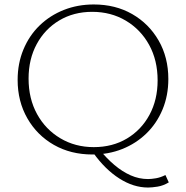

<svg xmlns="http://www.w3.org/2000/svg" viewBox="-20 -685 833 860"><path d="M394 7Q297 7 221.5 -36Q146 -79 102.5 -155Q59 -231 59 -327Q59 -401 85 -463.5Q111 -526 157.5 -571Q204 -616 266 -640.5Q328 -665 400 -665Q497 -665 572 -622Q647 -579 690.5 -503.5Q734 -428 734 -331Q734 -257 708 -194.5Q682 -132 635.5 -87Q589 -42 527.5 -17.5Q466 7 394 7ZM400 -26Q484 -26 548.5 -64.5Q613 -103 649.5 -170.5Q686 -238 686 -325Q686 -415 648 -484Q610 -553 543.5 -592.5Q477 -632 393 -632Q310 -632 245.5 -593.5Q181 -555 144.5 -487.5Q108 -420 108 -333Q108 -243 146 -174Q184 -105 250.5 -65.5Q317 -26 400 -26ZM425 -16Q457 24 492.5 54Q528 84 565.5 100.5Q603 117 643 117Q658 117 678.5 113.5Q699 110 721 99L736 132Q711 147 685.5 151Q660 155 643 155Q578 155 514.5 114.5Q451 74 398 0Z"/></svg>

Font: Ysabeau Infant ExtraLight
Style: Regular
Weight: 250
Designer: Christian Thalmann (Catharsis Fonts)
Version: Version 2.001;gftools[0.9.30]; featfreeze: ss01,ss02,lnum